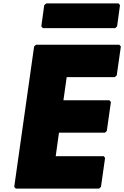

<svg xmlns="http://www.w3.org/2000/svg" viewBox="-20 -1093 725 1120"><path d="M676 -832H190L179 -822L63 -3L72 7H558L569 -3L593 -172L585 -182H305L324 -319H592L603 -329L627 -498L618 -508H350L369 -643H649L661 -653L685 -822ZM238 -1063 221 -939 230 -929H652L663 -939L680 -1063L672 -1073H250Z"/></svg>

Font: Hussar Woodtype
Style: UltraObl
Weight: 900
Foundry: Cannot Into Space Fonts
Version: Version 1.07